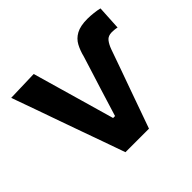

<svg xmlns="http://www.w3.org/2000/svg" viewBox="-127 -654 802 802"><g transform="rotate(-45 274.0 -253.0)"><path d="M195 0Q178.5 -47 161.5 -94.8Q144.5 -142.5 128 -188.5L96.5 -277Q77 -331.5 57.5 -387.5Q37.5 -443.5 18 -498L155 -502Q171 -446 187 -390.5Q203 -335 219 -279L259.5 -137.5H271L309 -260.5Q321 -297.5 332 -333.5Q343 -369.5 354.5 -405.5Q361.5 -434 373.8 -457Q386 -480 410.2 -493.2Q434.5 -506.5 476.5 -506.5Q493 -506.5 512.8 -504.2Q532.5 -502 546 -498.5L540 -391.5Q532 -393.5 523.2 -394.2Q514.5 -395 510 -395Q487 -395 476 -381.2Q465 -367.5 457 -345.5Q441.5 -301.5 426 -257.8Q410.5 -214 394.5 -170Q379.5 -127 364.2 -84.8Q349 -42.5 334 0Z"/></g></svg>

Font: Heraclito SemiBold
Style: Regular
Weight: 600
Designer: Kostas Bartsokas (font) & Cristiano Sobral (main changes)
Foundry: Kostas Bartsokas (font) & Cristiano Sobral (main changes)
Version: Version 1.00;July 8, 2020;FontCreator 13.0.0.2655 64-bit